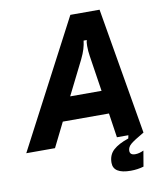

<svg xmlns="http://www.w3.org/2000/svg" viewBox="-155 -846 978 1139"><g transform="rotate(-10 334.0 -276.5)"><path d="M120 0H-53L347 -763H523L653 0H493L471 -147H193ZM262 -287H451L418 -502Q413 -533 413 -564Q413 -587 417 -599H398Q395 -574 387.5 -549Q380 -524 364 -491ZM435 144Q435 96 466.5 67.5Q498 39 558 19L562 0H653Q592 35 571.5 52.5Q551 70 551 92Q551 118 583 118Q607 118 634 105L618 199Q581 210 540 210Q435 210 435 144Z"/></g></svg>

Font: Open Sauce Sans ExBold Italic
Style: Regular
Weight: 800
Italic angle: -10°
Designer: Alfredo Marco Pradil
Foundry: Creative Sauce Fz LLC
Version: Version 1.477